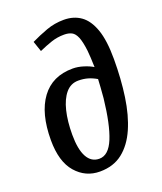

<svg xmlns="http://www.w3.org/2000/svg" viewBox="-144 -863 821 971"><g transform="rotate(-20 267.0 -378.0)"><path d="M134 -717Q175 -737 220 -753.5Q265 -770 315 -770Q368 -770 406 -743Q444 -716 465 -656.5Q486 -597 486 -497Q486 -389 472.5 -296Q459 -203 428.5 -133.5Q398 -64 348.5 -25Q299 14 226 14Q149 14 97.5 -45Q46 -104 46 -220Q46 -364 104.5 -443.5Q163 -523 273 -523Q301 -523 331 -513.5Q361 -504 380 -492Q379 -521 378 -542Q377 -563 375 -582Q369 -632 358.5 -657Q348 -682 331.5 -690.5Q315 -699 291 -699Q254 -699 221.5 -688Q189 -677 153 -661ZM245 -48Q295 -48 324.5 -120Q354 -192 369 -328Q372 -361 373.5 -386Q375 -411 376 -429Q352 -443 329 -449.5Q306 -456 279 -456Q238 -456 211 -424Q184 -392 170.5 -336.5Q157 -281 157 -209Q157 -130 179.5 -89Q202 -48 245 -48Z"/></g></svg>

Font: Literata 12pt Medium
Style: Italic
Weight: 500
Italic angle: -2°
Designer: Latin by Veronika Burian and Jose Scaglione. Greek by Irene Vlachou. Cyrillic by Vera Evstafieva
Foundry: TypeTogether
Version: Version 3.002